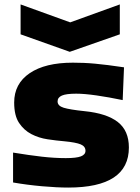

<svg xmlns="http://www.w3.org/2000/svg" viewBox="-20 -835 634 867"><path d="M73 -815 297 -734 521 -815V-680L295 -601L73 -680ZM288 12Q237 12 169.5 6Q102 0 39 -11V-146Q112 -134 169 -127.5Q226 -121 277 -121Q325 -121 345.5 -129Q366 -137 366 -154Q366 -174 344.5 -183Q323 -192 271 -197Q235 -200 195 -206Q155 -212 121.5 -229.5Q88 -247 66 -280Q44 -313 44 -372Q44 -457 114 -504.5Q184 -552 309 -552Q333 -552 357.5 -551Q382 -550 409 -547.5Q436 -545 468 -541Q500 -537 540 -531L534 -383Q472 -396 416.5 -404Q361 -412 324 -412Q279 -412 259.5 -403.5Q240 -395 240 -377Q240 -357 267.5 -348.5Q295 -340 362 -333Q462 -323 512 -284Q562 -245 562 -169Q562 12 288 12Z"/></svg>

Font: Encode Sans Wide
Style: ExtraBold
Weight: 800
Designer: Pablo Impallari, Andres Torresi
Foundry: Pablo Impallari, Andres Torresi
Version: Version 1.000; ttfautohint (v1.00) -l 8 -r 50 -G 200 -x 14 -